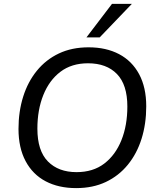

<svg xmlns="http://www.w3.org/2000/svg" viewBox="-20 -957 811 986"><path d="M371 9Q281 9 214.5 -26Q148 -61 111.5 -129.5Q75 -198 75 -295Q75 -384 99 -460.5Q123 -537 169.5 -594Q216 -651 282.5 -682.5Q349 -714 435 -714Q525 -714 591.5 -679Q658 -644 694.5 -576Q731 -508 731 -411Q731 -321 707 -244.5Q683 -168 636.5 -111Q590 -54 523.5 -22.5Q457 9 371 9ZM373 -73Q458 -73 515.5 -117Q573 -161 603.5 -237Q634 -313 634 -410Q634 -522 580.5 -577Q527 -632 432 -632Q348 -632 290.5 -588.5Q233 -545 202.5 -469Q172 -393 172 -296Q172 -183 226 -128Q280 -73 373 -73ZM424 -765 555 -937H657L492 -765Z"/></svg>

Font: Nunito Sans 12pt ExtraLight 12pt Medium
Style: Italic
Weight: 500
Italic angle: -9°
Version: Version 3.101;gftools[0.9.27]